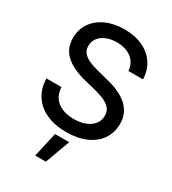

<svg xmlns="http://www.w3.org/2000/svg" viewBox="-229 -859 1093 1218"><g transform="rotate(30 317.5 -249.5)"><path d="M321.3 11.7Q236.3 11.7 174.8 -16.4Q113.3 -44.4 79.1 -96.4Q44.9 -148.4 43.5 -220.7H153.3Q154.8 -176.8 176.3 -146Q197.8 -115.2 235.1 -99.6Q272.5 -84 321.3 -84Q369.1 -84 405.5 -98.4Q441.9 -112.8 462.4 -139.2Q482.9 -165.5 482.9 -200.7Q482.9 -230.5 467 -251Q451.2 -271.5 420.4 -286.1Q389.6 -300.8 344.2 -312L261.7 -332.5Q161.1 -357.9 110.8 -405Q60.5 -452.1 60.5 -527.3Q60.5 -590.8 93.5 -638.4Q126.5 -686 184.8 -712.2Q243.2 -738.3 318.8 -738.3Q396 -738.3 453.1 -711.2Q510.3 -684.1 542.7 -635.5Q575.2 -586.9 576.7 -521.5H470.2Q465.8 -578.6 424.3 -610.6Q382.8 -642.6 316.9 -642.6Q273.4 -642.6 240.2 -628.7Q207 -614.7 188.5 -589.8Q169.9 -564.9 169.9 -533.2Q169.9 -502.9 187 -482.7Q204.1 -462.4 234.6 -448.7Q265.1 -435.1 305.7 -425.3L380.4 -406.2Q426.3 -395.5 464.8 -378.4Q503.4 -361.3 532 -337.2Q560.5 -313 576.4 -280Q592.3 -247.1 592.3 -203.6Q592.3 -139.6 559.3 -91.1Q526.4 -42.5 465.6 -15.4Q404.8 11.7 321.3 11.7ZM226.1 238.8 267.1 57.6H370.6L304.2 238.8Z"/></g></svg>

Font: Inter 24pt Medium
Style: Regular
Weight: 500
Designer: Rasmus Andersson
Foundry: rsms
Version: Version 4.001;git-66647c0bb